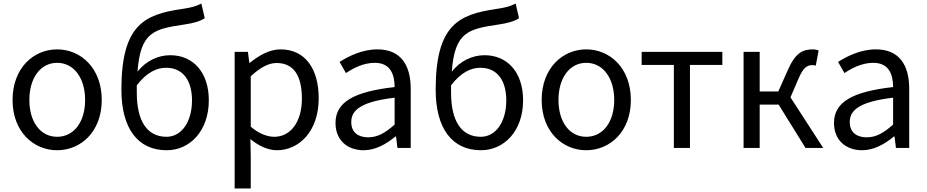

<svg xmlns="http://www.w3.org/2000/svg" viewBox="-20 -836 5239 1085"><path d="M303 13C436 13 555 -91 555 -271C555 -452 436 -557 303 -557C170 -557 51 -452 51 -271C51 -91 170 13 303 13ZM303 -63C209 -63 146 -146 146 -271C146 -396 209 -481 303 -481C397 -481 461 -396 461 -271C461 -146 397 -63 303 -63Z M921 -63C810 -63 753 -154 753 -312C753 -327 753 -340 753 -354C810 -428 866 -453 919 -453C1014 -453 1065 -381 1065 -269C1065 -146 1005 -63 921 -63ZM1118 -816C1085 -800 1067 -794 1006 -785C798 -754 666 -697 666 -329C666 -110 759 13 922 13C1053 13 1160 -96 1160 -269C1160 -428 1071 -524 942 -524C873 -524 805 -492 757 -431C774 -657 850 -672 1025 -698C1070 -705 1108 -714 1137 -733Z M1306 229H1397V45L1395 -50C1444 -10 1496 13 1545 13C1670 13 1781 -94 1781 -280C1781 -447 1705 -557 1565 -557C1502 -557 1441 -521 1392 -481H1389L1381 -543H1306ZM1530 -63C1494 -63 1446 -78 1397 -120V-405C1450 -454 1497 -480 1543 -480C1646 -480 1686 -399 1686 -279C1686 -144 1620 -63 1530 -63Z M2035 13C2102 13 2163 -22 2215 -65H2218L2226 0H2301V-334C2301 -468 2245 -557 2113 -557C2026 -557 1949 -518 1899 -486L1935 -423C1978 -452 2035 -481 2098 -481C2187 -481 2210 -414 2210 -344C1979 -318 1876 -259 1876 -141C1876 -43 1944 13 2035 13ZM2061 -60C2007 -60 1965 -85 1965 -147C1965 -217 2027 -262 2210 -284V-132C2157 -85 2114 -60 2061 -60Z M2697 -63C2586 -63 2529 -154 2529 -312C2529 -327 2529 -340 2529 -354C2586 -428 2642 -453 2695 -453C2790 -453 2841 -381 2841 -269C2841 -146 2781 -63 2697 -63ZM2894 -816C2861 -800 2843 -794 2782 -785C2574 -754 2442 -697 2442 -329C2442 -110 2535 13 2698 13C2829 13 2936 -96 2936 -269C2936 -428 2847 -524 2718 -524C2649 -524 2581 -492 2533 -431C2550 -657 2626 -672 2801 -698C2846 -705 2884 -714 2913 -733Z M3293 13C3426 13 3545 -91 3545 -271C3545 -452 3426 -557 3293 -557C3160 -557 3041 -452 3041 -271C3041 -91 3160 13 3293 13ZM3293 -63C3199 -63 3136 -146 3136 -271C3136 -396 3199 -481 3293 -481C3387 -481 3451 -396 3451 -271C3451 -146 3387 -63 3293 -63Z M3788 0H3879V-469H4062V-543H3606V-469H3788Z M4447 -286 4493 -393C4521 -458 4543 -468 4572 -468C4580 -468 4584 -467 4590 -465L4606 -551C4598 -554 4586 -557 4574 -557C4515 -557 4474 -536 4432 -440L4378 -319H4273V-543H4182V0H4273V-245H4380L4532 0H4632Z M4852 13C4919 13 4980 -22 5032 -65H5035L5043 0H5118V-334C5118 -468 5062 -557 4930 -557C4843 -557 4766 -518 4716 -486L4752 -423C4795 -452 4852 -481 4915 -481C5004 -481 5027 -414 5027 -344C4796 -318 4693 -259 4693 -141C4693 -43 4761 13 4852 13ZM4878 -60C4824 -60 4782 -85 4782 -147C4782 -217 4844 -262 5027 -284V-132C4974 -85 4931 -60 4878 -60Z"/></svg>

Font: Squished Noto Sans CJK JP Regular
Style: Regular
Weight: 400
Designer: Ryoko NISHIZUKA (kana & ideographs); Paul D. Hunt (Latin, Greek & Cyrillic); Wenlong ZHANG (bopomofo); Sandoll Communica
Foundry: Adobe Systems Incorporated
Version: Version 1.004;PS 1.004;hotconv 1.0.82;makeotf.lib2.5.63406